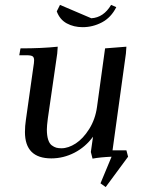

<svg xmlns="http://www.w3.org/2000/svg" viewBox="-20 -635 582 778"><path d="M58.1 -411.1 63 -439Q150.4 -439 213.9 -445.8L211.9 -418L173.8 -154.8Q169.9 -124.5 169.9 -110.8Q169.9 -85.9 175 -69.6Q180.2 -53.2 189.7 -46.1Q199.2 -39.1 208 -36.6Q216.8 -34.2 229 -34.2Q256.8 -34.2 286.9 -53.7Q316.9 -73.2 341.6 -112.5Q366.2 -151.9 373 -201.2L405.8 -439L492.2 -445.8L490.2 -418L436 -25.9H492.2L499 0L408.2 123L387.2 107.9L432.1 0Q385.3 2 355 7.8L348.1 -19L356.9 -81.1Q326.2 -39.1 281.5 -16.1Q236.8 6.8 188 6.8Q81.1 6.8 81.1 -100.1Q81.1 -124.5 85 -149.9L115.2 -363.8Q118.2 -380.9 118.2 -391.1Q118.2 -402.8 111.8 -407Q105.5 -411.1 87.9 -411.1ZM210 -588.9 223.1 -615.2 350.1 -561Q399.9 -564 430.2 -615.2L451.2 -606Q430.2 -564 393.1 -544.4Q356 -524.9 314.9 -524.9Q278.8 -524.9 250.5 -540.3Q222.2 -555.7 210 -588.9Z"/></svg>

Font: Dihjauti
Style: Bold Italic
Weight: 700
Italic angle: -9°
Designer: T. Christopher White
Version: Version 3.0.0